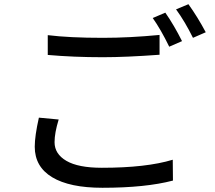

<svg xmlns="http://www.w3.org/2000/svg" viewBox="-20 -849 1017 909"><path d="M206.1 -682.6Q308.6 -669.9 466.8 -669.9Q592.8 -669.9 735.4 -683.6V-589.8Q576.2 -578.1 466.8 -578.1Q329.1 -578.1 206.1 -588.9ZM144.5 -154.3Q144.5 -205.1 164.1 -292L257.8 -283.2Q238.3 -219.7 238.3 -175.8Q238.3 -120.1 294.4 -87.4Q350.6 -54.7 461.9 -54.7Q672.9 -54.7 797.9 -92.8L798.8 5.9Q668.9 40 464.8 40Q309.6 40 227.1 -9.8Q144.5 -59.6 144.5 -154.3ZM703.1 -763.7 762.7 -789.1Q804.7 -728.5 841.8 -654.3L781.2 -627.9Q741.2 -710 703.1 -763.7ZM813.5 -804.7 872.1 -829.1Q915 -769.5 954.1 -696.3L893.6 -669.9Q855.5 -747.1 813.5 -804.7Z"/></svg>

Font: Min Sans Medium
Style: Regular
Weight: 500
Designer: Jinseong-Kim, NotoSansCJK, Nunito
Foundry: Jinseong-Kim
Version: Version 1.400;Glyphs 3.1.2 (3151)